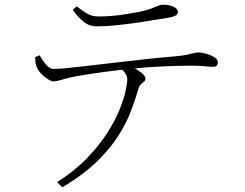

<svg xmlns="http://www.w3.org/2000/svg" viewBox="-20 -747 1040 816"><path d="M223 27Q298 -21 350 -75Q402 -129 436 -182.5Q470 -236 488.5 -282Q507 -328 514 -361.5Q521 -395 521 -408Q521 -423 512 -436Q503 -449 481 -468L515 -476Q528 -470 547.5 -459.5Q567 -449 582.5 -436.5Q598 -424 598 -413Q598 -405 592 -400Q586 -395 579 -389Q572 -383 569 -372Q558 -334 540 -284Q522 -234 488 -178Q454 -122 395.5 -64Q337 -6 245 49ZM208 -401Q199 -401 183.5 -410.5Q168 -420 154.5 -434.5Q141 -449 136 -462Q132 -470 131 -479.5Q130 -489 129 -504L148 -512Q160 -491 175.5 -472.5Q191 -454 208 -454Q229 -454 268 -458Q307 -462 359 -468Q411 -474 471 -481Q531 -488 594 -495Q657 -502 718 -507Q754 -510 773 -514Q792 -518 802 -521Q812 -524 821 -524Q837 -524 856.5 -518.5Q876 -513 891 -503.5Q906 -494 906 -482Q906 -475 902 -469Q898 -463 883 -463Q873 -463 849 -465.5Q825 -468 791 -468Q757 -468 687.5 -465.5Q618 -463 539 -455Q490 -450 436 -443Q382 -436 339.5 -429Q297 -422 280 -418Q258 -413 240.5 -407.5Q223 -402 208 -401ZM394 -635Q360 -635 336.5 -653.5Q313 -672 289 -705L306 -720Q334 -698 353.5 -687.5Q373 -677 398 -677Q426 -677 456.5 -679.5Q487 -682 517 -687Q547 -692 574 -697Q606 -704 623 -710.5Q640 -717 650.5 -722Q661 -727 672 -727Q698 -727 717 -718.5Q736 -710 736 -696Q736 -687 726 -681Q716 -675 692 -671Q664 -667 626.5 -660.5Q589 -654 548 -648.5Q507 -643 467.5 -639Q428 -635 394 -635Z"/></svg>

Font: Noto Serif SC ExtraLight
Style: Regular
Weight: 200
Designer: Ryoko NISHIZUKA 西塚涼子 (kana & ideographs); Frank Grießhammer (Latin, Greek & Cyrillic); Wenlong ZHANG 张文龙 (bopomofo); San
Foundry: Adobe
Version: Version 2.002-H1;hotconv 1.1.0;makeotfexe 2.6.0